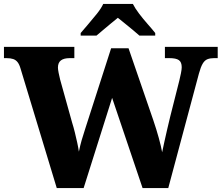

<svg xmlns="http://www.w3.org/2000/svg" viewBox="-23 -951 1121 971"><path d="M81 -604Q75 -625 66 -636.5Q57 -648 43.5 -652.5Q30 -657 10 -657H-3V-714H353V-657H330Q300 -657 285 -645.5Q270 -634 270 -609Q270 -601 273.5 -582.5Q277 -564 281 -549L342 -330Q349 -308 355.5 -281.5Q362 -255 367.5 -230Q373 -205 376 -184Q382 -214 390 -242Q398 -270 409 -303L539 -707H627L752 -344Q768 -297 780 -253.5Q792 -210 797 -181Q802 -204 808.5 -235Q815 -266 823 -299Q831 -332 838 -362L884 -544Q888 -560 892 -580Q896 -600 896 -611Q896 -637 881.5 -647Q867 -657 834 -657H811V-714H1078V-657H1059Q1040 -657 1026 -651.5Q1012 -646 1002 -629Q992 -612 983 -579L828 0H698L544 -456L400 0H264ZM385 -784Q401 -803 423.5 -829Q446 -855 467.5 -882Q489 -909 499 -931H649Q660 -909 680.5 -882Q701 -855 724 -829Q747 -803 762 -784V-771H682Q670 -782 650 -798.5Q630 -815 609 -832Q588 -849 573 -861Q558 -849 537.5 -832Q517 -815 497.5 -798.5Q478 -782 465 -771H385Z"/></svg>

Font: Noto Serif Tibetan ExtraBold
Style: Regular
Weight: 800
Version: Version 2.103